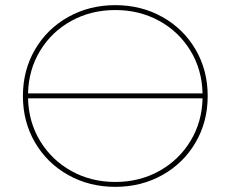

<svg xmlns="http://www.w3.org/2000/svg" viewBox="-20 -723 897 746"><path d="M428 -703Q529 -703 611 -657Q693 -611 740 -530.5Q787 -450 787 -350Q787 -250 740 -169.5Q693 -89 611 -43Q529 3 428 3Q327 3 245 -43Q163 -89 116 -169.5Q69 -250 69 -350Q69 -450 116 -530.5Q163 -611 245 -657Q327 -703 428 -703ZM428 -684Q334 -684 257.5 -642Q181 -600 136 -526Q91 -452 89 -360H767Q765 -452 720 -526Q675 -600 598.5 -642Q522 -684 428 -684ZM428 -16Q522 -16 598.5 -58.5Q675 -101 720 -175Q765 -249 767 -341H89Q91 -249 136 -175Q181 -101 257.5 -58.5Q334 -16 428 -16Z"/></svg>

Font: Montserrat
Style: Regular
Weight: 400
Designer: Julieta Ulanovsky
Foundry: Julieta Ulanovsky
Version: Version 8.000